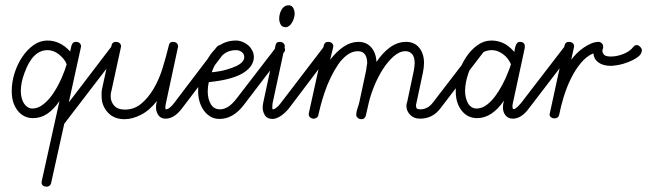

<svg xmlns="http://www.w3.org/2000/svg" viewBox="-20 -454 2427 720"><path d="M221 10 172 231Q171 238 166 242Q161 246 157 246Q136 246 136 230Q136 224 137 223L203 -75Q182 -44 157.5 -27.5Q133 -11 104 -11Q87 -11 73 -17.5Q59 -24 48 -37Q37 -50 30.5 -68.5Q24 -87 24 -112Q24 -146 34.5 -179.5Q45 -213 63.5 -240.5Q82 -268 106 -285Q130 -302 158 -302Q181 -302 202.5 -292Q224 -282 243 -261L248 -283Q250 -289 253.5 -293Q257 -297 265 -297Q274 -297 279 -292Q284 -287 284 -280Q284 -279 283.5 -277.5Q283 -276 283 -275L238 -70L396 -277Q403 -285 409 -285Q417 -285 423 -278.5Q429 -272 429 -266Q429 -260 425 -256ZM230 -213Q226 -224 218 -233.5Q210 -243 200.5 -250.5Q191 -258 180 -262Q169 -266 159 -266Q130 -266 108.5 -244.5Q87 -223 72 -181Q58 -144 58 -112Q58 -100 61 -87.5Q64 -75 70 -66Q76 -57 84 -52Q92 -47 102 -47Q123 -47 144 -64Q165 -81 181.5 -106.5Q198 -132 211 -161.5Q224 -191 230 -213Z M792 -277Q799 -285 806 -285Q813 -285 819 -279Q825 -273 825 -266Q825 -260 821 -256L662 -47Q633 -9 601 -9Q583 -9 574 -22Q565 -35 565 -51Q565 -55 565.5 -60.5Q566 -66 568 -73V-75Q541 -40 508.5 -23.5Q476 -7 447 -7Q428 -7 412.5 -13Q397 -19 385.5 -31Q374 -43 367.5 -58.5Q361 -74 361 -93Q361 -100 361 -107Q361 -114 363 -122L398 -283Q401 -297 414 -297Q424 -297 429 -292Q434 -287 434 -280Q434 -279 433.5 -277.5Q433 -276 433 -275L398 -114Q395 -106 395 -93Q395 -73 408 -58Q421 -43 448 -43Q483 -43 509.5 -65Q536 -87 556.5 -122Q577 -157 590 -199.5Q603 -242 613 -283Q615 -297 628 -297Q638 -297 643 -292Q648 -287 648 -279Q648 -278 647 -275Q646 -272 646 -271L602 -66Q600 -57 600 -51Q600 -48 601 -44Q609 -44 617.5 -51Q626 -58 634 -69Z M1017 -279Q1023 -287 1030 -287Q1036 -287 1042.5 -280.5Q1049 -274 1049 -269Q1049 -262 1045 -258L894 -60Q854 -8 803 -8Q784 -8 769.5 -16.5Q755 -25 744.5 -39.5Q734 -54 728.5 -72.5Q723 -91 723 -112Q723 -141 729 -161Q735 -181 739 -193Q760 -245 790.5 -273.5Q821 -302 865 -302Q877 -302 889.5 -297Q902 -292 911 -284Q920 -276 926 -264.5Q932 -253 932 -240Q932 -225 923.5 -210.5Q915 -196 896 -183Q877 -170 844.5 -160.5Q812 -151 763 -146Q759 -130 759 -111Q759 -83 770.5 -63.5Q782 -44 805 -44Q836 -44 866 -83ZM818 -250Q790 -228 774 -183Q805 -186 828 -192.5Q851 -199 866.5 -206.5Q882 -214 889 -222.5Q896 -231 896 -239Q896 -252 886.5 -259Q877 -266 865 -266Q837 -266 818 -250Z M1066 -434Q1076 -432 1080.5 -422.5Q1085 -413 1085 -404Q1085 -394 1082 -385Q1079 -376 1074.5 -368.5Q1070 -361 1064 -356.5Q1058 -352 1051 -352Q1038 -352 1032.5 -362Q1027 -372 1027 -384Q1027 -392 1029 -400.5Q1031 -409 1035.5 -417Q1040 -425 1046.5 -429.5Q1053 -434 1061 -434ZM1013 -283Q1015 -297 1029 -297Q1038 -297 1043 -292Q1048 -287 1048 -280Q1048 -279 1047.5 -277.5Q1047 -276 1047 -275L1002 -66Q1001 -57 1001 -51Q1001 -48 1002 -44Q1009 -44 1017.5 -51Q1026 -58 1034 -69L1193 -277Q1199 -285 1206 -285Q1213 -285 1219.5 -279Q1226 -273 1226 -266Q1226 -260 1221 -256L1063 -47Q1047 -28 1031 -18Q1015 -8 1002 -8Q982 -8 973.5 -21.5Q965 -35 965 -52Q965 -61 968 -73Z M1174 -24Q1174 -18 1168.5 -13.5Q1163 -9 1156 -9Q1149 -9 1143.5 -13.5Q1138 -18 1138 -24Q1138 -26 1138 -27Q1138 -28 1138 -29L1194 -283Q1197 -297 1210 -297Q1220 -297 1225 -292Q1230 -287 1230 -280Q1230 -279 1229.5 -277.5Q1229 -276 1229 -275L1218 -230Q1243 -262 1269.5 -279.5Q1296 -297 1324 -297Q1354 -297 1372 -276.5Q1390 -256 1392 -222Q1416 -258 1444 -277.5Q1472 -297 1503 -297Q1534 -297 1552 -275Q1570 -253 1570 -218Q1570 -201 1566 -182L1541 -65Q1540 -63 1540 -59Q1540 -51 1543 -47.5Q1546 -44 1556 -44Q1584 -44 1603 -69L1763 -277Q1768 -285 1775 -285Q1782 -285 1788.5 -279Q1795 -273 1795 -267Q1795 -260 1791 -256L1631 -47Q1602 -9 1555 -9Q1532 -9 1518 -23.5Q1504 -38 1504 -57Q1504 -64 1507 -72L1532 -190Q1533 -197 1534 -204Q1535 -211 1535 -217Q1535 -240 1525.5 -251Q1516 -262 1501 -262Q1478 -262 1456 -242.5Q1434 -223 1415.5 -194Q1397 -165 1383 -130.5Q1369 -96 1362 -65L1352 -21Q1348 -7 1336 -7Q1327 -7 1321.5 -12Q1316 -17 1316 -22Q1316 -35 1321 -49Q1326 -63 1328 -73L1353 -190Q1354 -198 1355 -205Q1356 -212 1357 -217Q1357 -238 1348.5 -250Q1340 -262 1322 -262Q1301 -262 1282 -248Q1263 -234 1248 -212Q1233 -190 1220 -163Q1207 -136 1198 -109.5Q1189 -83 1183 -60.5Q1177 -38 1174 -24Z M2095 -277Q2102 -285 2108 -285Q2114 -285 2121 -279Q2128 -273 2128 -266Q2128 -260 2123 -256L1963 -47Q1935 -9 1903 -9Q1886 -9 1876 -21Q1866 -33 1866 -51Q1866 -64 1870 -77Q1825 -11 1769 -11Q1752 -11 1738 -17.5Q1724 -24 1713 -37Q1702 -50 1695.5 -68.5Q1689 -87 1689 -112Q1689 -146 1699.5 -179.5Q1710 -213 1728.5 -240.5Q1747 -268 1771 -285Q1795 -302 1823 -302Q1846 -302 1867 -292.5Q1888 -283 1909 -259Q1909 -262 1910 -268Q1911 -274 1913 -280.5Q1915 -287 1919 -292Q1923 -297 1929 -297Q1939 -297 1943.5 -292.5Q1948 -288 1948 -282Q1948 -276 1948 -275L1903 -66Q1901 -58 1902 -51Q1902 -46 1906 -45Q1910 -44 1918 -51Q1926 -58 1935 -69ZM1886 -185Q1890 -195 1892 -200.5Q1894 -206 1896 -213Q1886 -237 1865.5 -251.5Q1845 -266 1825 -266Q1795 -266 1773.5 -244.5Q1752 -223 1737 -181Q1724 -144 1724 -112Q1724 -100 1727 -87.5Q1730 -75 1735.5 -66Q1741 -57 1749 -52Q1757 -47 1767 -47Q1786 -47 1803.5 -59.5Q1821 -72 1836 -92Q1851 -112 1864 -136.5Q1877 -161 1886 -185Z M2097 -283Q2100 -297 2113 -297Q2123 -297 2128 -292Q2133 -287 2133 -280Q2133 -279 2132.5 -277.5Q2132 -276 2132 -275L2122 -230Q2131 -242 2143 -254Q2155 -266 2169 -275.5Q2183 -285 2197 -291Q2211 -297 2225 -297Q2231 -297 2236.5 -292Q2242 -287 2242 -278Q2242 -275 2240.5 -270.5Q2239 -266 2239 -263Q2239 -256 2245 -249Q2251 -242 2271 -242Q2282 -242 2294 -244.5Q2306 -247 2317.5 -251.5Q2329 -256 2338.5 -262.5Q2348 -269 2354 -277Q2360 -285 2367 -285Q2374 -285 2380.5 -278.5Q2387 -272 2387 -266Q2387 -251 2371.5 -240Q2356 -229 2335.5 -221Q2315 -213 2296.5 -210Q2278 -207 2272 -207Q2242 -207 2224.5 -219.5Q2207 -232 2205 -254Q2179 -243 2158 -217.5Q2137 -192 2121 -159.5Q2105 -127 2094 -91Q2083 -55 2077 -24Q2076 -18 2071.5 -14Q2067 -10 2059 -10Q2052 -10 2046.5 -14Q2041 -18 2041 -25Q2041 -26 2041.5 -27.5Q2042 -29 2042 -30Z"/></svg>

Font: Gruenewald VA
Style: Regular
Weight: 400
Designer: Peter Wiegel
Foundry: Peter Wiegel, nach dem Schriftentwurf von Dr. H. Gr¸newald
Version: Version 0.007